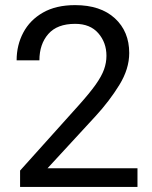

<svg xmlns="http://www.w3.org/2000/svg" viewBox="-20 -741 602 761"><path d="M524.9 -74.2V0H59.6V-64.9L292.5 -324.2Q335.4 -372.1 359.1 -405.5Q382.8 -439 392.3 -465.6Q401.9 -492.2 401.9 -520Q401.9 -572.3 369.6 -609.4Q337.4 -646.5 277.8 -646.5Q206.5 -646.5 171.4 -606.2Q136.2 -565.9 136.2 -502H45.9Q45.9 -562 72.3 -611.8Q98.6 -661.6 150.4 -691.2Q202.1 -720.7 277.8 -720.7Q378.4 -720.7 435.3 -668.5Q492.2 -616.2 492.2 -530.8Q492.2 -467.8 452.9 -404.1Q413.6 -340.3 358.9 -280.8L168.5 -74.2Z"/></svg>

Font: Vazirmatn UI
Style: Regular
Weight: 400
Designer: Saber Rastikerdar
Foundry: Saber Rastikerdar
Version: Version 33.003